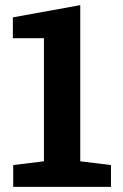

<svg xmlns="http://www.w3.org/2000/svg" viewBox="-20 -731 482 751"><path d="M31.7 0V-85.4L151.9 -100.1V-581.5H30.3V-663.1L293.9 -710.9V-100.1L414.1 -85.4V0Z"/></svg>

Font: Robotiche
Style: Bold
Weight: 700
Designer: Google
Version: Version 2.001